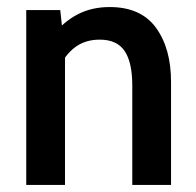

<svg xmlns="http://www.w3.org/2000/svg" viewBox="-20 -525 555 545"><path d="M54.5 0V-496.5H151L160 -413L132.5 -427.5Q162 -464.5 201.5 -484.8Q241 -505 291.5 -505Q380 -505 422.8 -446.2Q465.5 -387.5 465.5 -292.5V0H355.5V-282Q355.5 -348 333.8 -380.2Q312 -412.5 263 -412.5Q222 -412.5 193 -390.8Q164 -369 147 -330L164.5 -393.5V0Z"/></svg>

Font: Cabin SemiCondensed SemiBold
Style: Regular
Weight: 600
Width: 4
Designer: Pablo Impallari
Foundry: Pablo Impallari. http://www.impallari.com Igino Marini. http://www.ikern.com
Version: Version 3.001